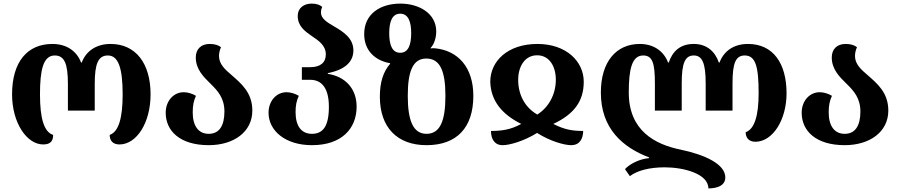

<svg xmlns="http://www.w3.org/2000/svg" viewBox="-20 -793 5000 1066"><path d="M220 9C262 9 275 -12 275 -44C225 -60 202 -134 202 -269C202 -402 219 -485 284 -485C338 -485 357 -439 357 -327V-179H506V-327C506 -439 525 -485 579 -485C637 -485 661 -415 661 -269C661 -136 638 -61 589 -44C589 -12 607 9 643 9C739 9 816 -112 816 -269C816 -442 733 -549 594 -549C513 -549 457 -508 434 -446H430C407 -508 351 -549 271 -549C132 -549 47 -450 47 -269C47 -112 128 9 220 9Z M1139 13C1277 13 1381 -60 1381 -179C1381 -280 1318 -330 1266 -376C1228 -408 1196 -438 1196 -482C1196 -499 1200 -515 1207 -531C1193 -542 1173 -549 1144 -549C1096 -549 1067 -520 1067 -474C1067 -409 1109 -367 1150 -327C1189 -289 1226 -248 1226 -174C1226 -96 1198 -50 1139 -50C1081 -50 1050 -95 1050 -169C1050 -206 1055 -233 1068 -261C1048 -273 1023 -281 1000 -281C944 -281 900 -233 900 -167C900 -67 978 13 1139 13Z M1712 13C1877 13 1960 -79 1960 -201C1960 -301 1897 -368 1800 -383V-387C1897 -406 1942 -451 1942 -513C1942 -582 1885 -617 1834 -647C1796 -669 1762 -690 1762 -723C1762 -734 1764 -744 1769 -755C1755 -766 1738 -773 1710 -773C1668 -773 1633 -749 1633 -705C1633 -648 1672 -620 1711 -593C1750 -567 1789 -540 1789 -491C1789 -445 1758 -420 1702 -420H1656V-350H1702C1769 -350 1806 -300 1806 -200C1806 -92 1773 -50 1712 -50C1654 -50 1621 -92 1621 -171C1621 -207 1626 -233 1639 -261C1619 -273 1594 -281 1571 -281C1515 -281 1471 -233 1471 -167C1471 -68 1563 13 1712 13Z M2348 13C2517 13 2608 -85 2608 -261C2608 -420 2522 -513 2394 -525C2386 -526 2376 -525 2372 -524L2371 -527C2391 -548 2402 -584 2402 -618C2402 -720 2305 -773 2203 -773C2093 -773 2002 -717 2002 -604C2002 -510 2065 -456 2146 -442V-439C2108 -395 2089 -337 2089 -256C2089 -85 2186 13 2348 13ZM2202 -500C2157 -500 2141 -544 2141 -609C2141 -672 2157 -717 2202 -717C2247 -717 2263 -672 2263 -609C2263 -544 2247 -500 2202 -500ZM2348 -50C2273 -50 2244 -125 2244 -261C2244 -397 2272 -468 2347 -468C2424 -468 2453 -397 2453 -261C2453 -125 2425 -50 2348 -50Z M2771 13C2810 13 2890 -10 2962 -55C3032 -10 3112 13 3151 13C3200 13 3217 -24 3218 -66C3161 -66 3116 -72 3052 -105C3165 -158 3221 -229 3221 -339C3221 -453 3123 -549 2964 -549C2798 -549 2702 -453 2702 -339C2705 -235 2765 -159 2874 -105C2816 -73 2766 -66 2706 -66C2706 -22 2725 13 2771 13ZM2963 -157C2894 -197 2857 -267 2857 -350C2857 -424 2894 -486 2962 -486C3030 -486 3066 -425 3066 -350C3066 -271 3028 -198 2963 -157Z M4133 -549C4052 -549 3998 -508 3975 -446H3971C3950 -508 3903 -549 3832 -549C3756 -549 3714 -508 3693 -446H3689C3666 -508 3610 -549 3532 -549C3401 -549 3316 -450 3316 -279C3316 -78 3439 26 3584 81V85C3533 89 3477 116 3450 146L3477 185C3518 154 3585 136 3671 136C3774 136 3913 171 3913 253C3963 253 4007 237 4007 192C4007 118 3893 66 3760 38C3616 9 3471 -68 3471 -279C3471 -408 3488 -485 3551 -485C3603 -485 3616 -442 3616 -330V-179H3765V-330C3765 -442 3783 -485 3832 -485C3879 -485 3898 -442 3898 -330V-179H4047V-330C4047 -442 4064 -485 4115 -485C4176 -485 4192 -421 4192 -275C4192 -151 4169 -76 4120 -59C4120 -28 4138 -6 4174 -6C4270 -6 4347 -127 4347 -275C4347 -442 4272 -549 4133 -549Z M4670 13C4808 13 4912 -60 4912 -179C4912 -280 4849 -330 4797 -376C4759 -408 4727 -438 4727 -482C4727 -499 4731 -515 4738 -531C4724 -542 4704 -549 4675 -549C4627 -549 4598 -520 4598 -474C4598 -409 4640 -367 4681 -327C4720 -289 4757 -248 4757 -174C4757 -96 4729 -50 4670 -50C4612 -50 4581 -95 4581 -169C4581 -206 4586 -233 4599 -261C4579 -273 4554 -281 4531 -281C4475 -281 4431 -233 4431 -167C4431 -67 4509 13 4670 13Z"/></svg>

Font: Noto Serif Georgian Bold
Style: Regular
Weight: 700
Designer: Monotype Design Team, Akaki Razmadze
Foundry: Google LLC
Version: Version 2.003